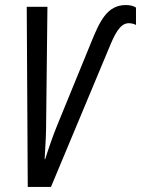

<svg xmlns="http://www.w3.org/2000/svg" viewBox="-20 -741 559 761"><path d="M90 0H182L411 -548C434 -604 455 -649 490 -649C499 -649 511 -647 519 -642V-711C508 -718 495 -721 479 -721C404 -721 375 -657 338 -565L207 -245C190 -204 172 -151 159 -110H157C161 -171 163 -220 163 -265L168 -714H86Z"/></svg>

Font: Noto Sans ExtraCondensed
Style: Italic
Weight: 400
Width: 2
Italic angle: -12°
Designer: Monotype Design Team
Foundry: Monotype Imaging Inc.
Version: Version 2.013